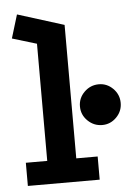

<svg xmlns="http://www.w3.org/2000/svg" viewBox="-50 -712 539 751"><g transform="rotate(-5 219.5 -336.0)"><path d="M29 0V-91H113V-551L17 -580L45 -672L227 -615V-91H311V0ZM340 -372Q372 -372 395.5 -348.5Q419 -325 419 -292Q419 -259 395.5 -235.5Q372 -212 340 -212Q307 -212 283 -235.5Q259 -259 259 -292Q259 -325 283 -348.5Q307 -372 340 -372Z"/></g></svg>

Font: Podkova
Style: Bold
Weight: 700
Designer: Ilya Yudin
Foundry: Cyreal (www.cyreal.org)
Version: Version 2.102; ttfautohint (v1.8.1.43-b0c9)